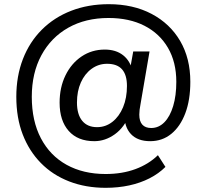

<svg xmlns="http://www.w3.org/2000/svg" viewBox="-20 -734 988 918"><path d="M485 164Q390 164 311 133.5Q232 103 175.5 45.5Q119 -12 88.5 -91.5Q58 -171 58 -271Q58 -370 89.5 -451.5Q121 -533 180 -592Q239 -651 320.5 -682.5Q402 -714 500 -714Q617 -714 705 -667.5Q793 -621 841.5 -538Q890 -455 890 -343Q890 -256 866 -192.5Q842 -129 799 -94Q756 -59 698 -59Q638 -59 606 -93Q574 -127 575 -187L600 -188Q575 -125 529 -92Q483 -59 431 -59Q352 -59 308.5 -108Q265 -157 265 -243Q265 -316 293 -373.5Q321 -431 370 -464Q419 -497 481 -497Q534 -497 568.5 -470Q603 -443 614 -393H600L617 -488H695L652 -237Q649 -222 647.5 -209.5Q646 -197 646 -186Q646 -154 660.5 -138Q675 -122 703 -122Q739 -122 766 -149.5Q793 -177 808 -227Q823 -277 823 -343Q823 -437 783 -505.5Q743 -574 670.5 -611Q598 -648 499 -648Q389 -648 306.5 -601.5Q224 -555 178 -470Q132 -385 132 -271Q132 -156 175.5 -73Q219 10 298.5 54Q378 98 485 98Q564 98 627.5 74.5Q691 51 735 8L771 64Q739 96 695 118.5Q651 141 598 152.5Q545 164 485 164ZM444 -126Q485 -126 517.5 -151.5Q550 -177 568.5 -221.5Q587 -266 587 -323Q587 -376 563.5 -402.5Q540 -429 492 -429Q451 -429 418 -405Q385 -381 366.5 -339.5Q348 -298 348 -244Q348 -187 373 -156.5Q398 -126 444 -126Z"/></svg>

Font: Nunito Sans 12pt ExtraLight 12pt SemiBold
Style: Regular
Weight: 600
Version: Version 3.101;gftools[0.9.27]